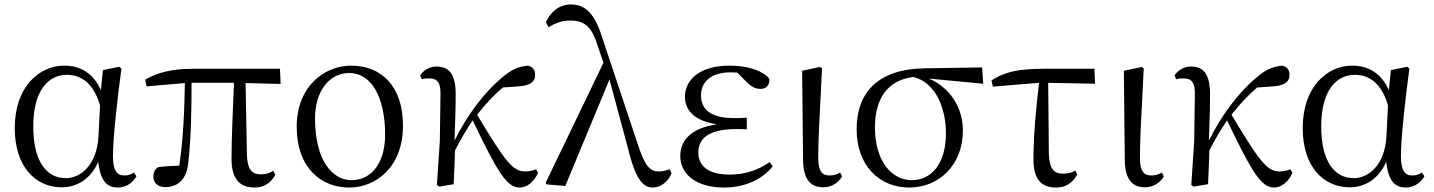

<svg xmlns="http://www.w3.org/2000/svg" viewBox="-20 -825 6421 860"><path d="M257 14C319 14 384 -18 420 -100C430 -16 457 15 508 15C545 15 575 -7 591 -35L580 -52C566 -44 555 -39 537 -39C504 -39 486 -60 486 -127C486 -204 505 -380 524 -518L514 -526L441 -511L432 -421C398 -497 340 -531 268 -531C156 -531 46 -437 46 -251C46 -82 136 14 257 14ZM428 -353 421 -213C413 -82 338 -27 275 -27C185 -27 129 -107 129 -258C129 -425 200 -490 280 -490C341 -490 399 -454 428 -353Z M1120 15C1163 15 1194 -6 1213 -42L1204 -60C1188 -50 1173 -44 1148 -44C1110 -44 1088 -64 1086 -132L1080 -453L1237 -449L1234 -517H848C753 -517 689 -502 630 -468L637 -438L808 -453C806 -337 802 -211 783 -83C747 -82 717 -80 689 -77C674 -67 667 -54 667 -34C667 -6 687 13 720 13C779 13 818 -24 824 -102C836 -212 838 -337 838 -454H1028C1023 -328 1017 -205 1017 -114C1017 -21 1056 15 1120 15Z M1544 15C1663 15 1785 -75 1785 -263C1785 -439 1688 -531 1553 -531C1433 -531 1309 -438 1309 -258C1309 -70 1421 15 1544 15ZM1554 -18C1470 -18 1391 -105 1391 -295C1391 -415 1454 -498 1544 -498C1643 -498 1705 -391 1705 -221C1705 -106 1652 -18 1554 -18Z M2308 15C2339 15 2372 -9 2390 -51L2381 -67C2370 -62 2352 -57 2332 -57C2275 -57 2240 -107 2117 -311C2155 -360 2193 -400 2232 -433L2301 -438C2351 -441 2377 -456 2377 -490C2377 -516 2362 -526 2345 -531C2311 -528 2275 -518 2229 -478C2151 -413 2072 -310 2016 -195C2018 -264 2021 -334 2021 -398C2022 -493 1992 -527 1935 -527C1902 -527 1877 -509 1862 -488L1869 -470C1879 -473 1890 -474 1901 -474C1939 -474 1954 -456 1953 -402L1950 -192L1937 3L1947 11L2012 0C2015 -51 2016 -100 2018 -151C2048 -210 2067 -240 2097 -286C2209 -53 2250 15 2308 15Z M2905 15C2939 15 2974 -12 2988 -49L2980 -67C2963 -60 2943 -57 2930 -57C2892 -57 2869 -81 2838 -175L2675 -664C2643 -764 2601 -805 2538 -805C2487 -805 2448 -775 2425 -726L2437 -703C2464 -720 2495 -733 2534 -733C2592 -733 2627 -711 2653 -632L2683 -544L2424 -6L2429 1L2512 8L2710 -469L2798 -141C2831 -11 2866 15 2905 15Z M3223 15C3320 15 3397 -24 3441 -80L3427 -99C3375 -62 3315 -43 3248 -43C3154 -43 3108 -80 3108 -143C3108 -200 3148 -247 3279 -247C3289 -247 3299 -247 3325 -246V-298C3301 -296 3286 -296 3269 -296C3160 -296 3120 -337 3120 -398C3120 -460 3167 -501 3253 -501L3282 -500L3325 -457C3351 -432 3365 -427 3388 -427C3411 -427 3429 -444 3426 -472C3393 -513 3320 -531 3248 -531C3112 -531 3048 -466 3048 -391C3048 -331 3091 -283 3192 -268C3075 -252 3027 -195 3027 -127C3027 -39 3106 15 3223 15Z M3668 14C3708 14 3739 -11 3752 -35L3743 -52C3730 -45 3717 -39 3697 -39C3665 -39 3645 -54 3645 -118C3645 -196 3650 -283 3662 -519L3653 -525L3573 -508L3577 -112C3577 -20 3612 14 3668 14Z M4053 15C4183 15 4293 -83 4293 -241C4293 -347 4231 -435 4141 -473L4384 -450L4379 -523L4122 -519C3913 -516 3817 -411 3817 -246C3817 -84 3918 15 4053 15ZM4072 -480C4168 -456 4217 -345 4217 -228C4217 -93 4153 -18 4064 -18C3973 -18 3899 -105 3899 -254C3899 -382 3955 -467 4072 -480Z M4710 15C4755 15 4784 -6 4805 -43L4797 -61C4781 -52 4764 -47 4741 -47C4704 -47 4680 -65 4678 -137L4675 -454L4885 -450L4882 -517H4656C4545 -517 4481 -504 4421 -465L4427 -437L4634 -454C4621 -344 4609 -221 4609 -112C4609 -20 4646 15 4710 15Z M5109 14C5149 14 5180 -11 5193 -35L5184 -52C5171 -45 5158 -39 5138 -39C5106 -39 5086 -54 5086 -118C5086 -196 5091 -283 5103 -519L5094 -525L5014 -508L5018 -112C5018 -20 5053 14 5109 14Z M5687 15C5718 15 5751 -9 5769 -51L5760 -67C5749 -62 5731 -57 5711 -57C5654 -57 5619 -107 5496 -311C5534 -360 5572 -400 5611 -433L5680 -438C5730 -441 5756 -456 5756 -490C5756 -516 5741 -526 5724 -531C5690 -528 5654 -518 5608 -478C5530 -413 5451 -310 5395 -195C5397 -264 5400 -334 5400 -398C5401 -493 5371 -527 5314 -527C5281 -527 5256 -509 5241 -488L5248 -470C5258 -473 5269 -474 5280 -474C5318 -474 5333 -456 5332 -402L5329 -192L5316 3L5326 11L5391 0C5394 -51 5395 -100 5397 -151C5427 -210 5446 -240 5476 -286C5588 -53 5629 15 5687 15Z M6026 14C6088 14 6153 -18 6189 -100C6199 -16 6226 15 6277 15C6314 15 6344 -7 6360 -35L6349 -52C6335 -44 6324 -39 6306 -39C6273 -39 6255 -60 6255 -127C6255 -204 6274 -380 6293 -518L6283 -526L6210 -511L6201 -421C6167 -497 6109 -531 6037 -531C5925 -531 5815 -437 5815 -251C5815 -82 5905 14 6026 14ZM6197 -353 6190 -213C6182 -82 6107 -27 6044 -27C5954 -27 5898 -107 5898 -258C5898 -425 5969 -490 6049 -490C6110 -490 6168 -454 6197 -353Z"/></svg>

Font: Noto Serif CJK TC
Style: Regular
Weight: 400
Designer: Ryoko NISHIZUKA 西塚涼子 (kana & ideographs); Frank Grießhammer (Latin, Greek & Cyrillic); Wenlong ZHANG 张文龙 (bopomofo); San
Foundry: Adobe
Version: Version 2.001;hotconv 1.1.0;makeotfexe 2.6.0